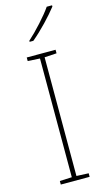

<svg xmlns="http://www.w3.org/2000/svg" viewBox="-143 -997 569 1042"><g transform="rotate(-15 141.5 -476.0)"><path d="M267 -945V-952H237C208 -909 143 -838 98 -798V-792H119C172 -836 232 -900 267 -945ZM223 0V-20L155 -23V-690L223 -694V-714H61V-694L129 -690V-23L61 -20V0Z"/></g></svg>

Font: Noto Sans Syriac Eastern Thin
Style: Regular
Weight: 100
Designer: Patrick Giasson and the Monotype Design Team
Foundry: Monotype Imaging Inc.
Version: Version 3.001